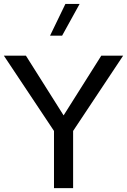

<svg xmlns="http://www.w3.org/2000/svg" viewBox="-21 -975 658 995"><path d="M503.9 -686.5H617.2L357.9 -296.4V0H258.8V-296.4L-1 -686.5H113.3L308.6 -377ZM317.9 -954.6H391.6L300.8 -790H238.3Z"/></svg>

Font: Estedad-FD Medium
Style: Regular
Weight: 500
Designer: Amin Abedi
Version: Version 7.3